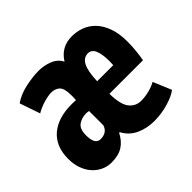

<svg xmlns="http://www.w3.org/2000/svg" viewBox="-126 -677 853 853"><g transform="rotate(-45 300.0 -251.0)"><path d="M179 -100Q220 -100 231 -135V-225Q226 -226 222 -226.5Q218 -227 213 -227Q184 -226 164.5 -211.5Q145 -197 145 -158Q145 -100 179 -100ZM257 -62Q240 -28 212.5 -10Q185 8 140 8Q114 8 91 -3Q68 -14 51 -33.5Q34 -53 24.5 -80Q15 -107 15 -140Q15 -181 28 -211Q41 -241 65 -261Q89 -281 122 -291Q155 -301 194 -301Q201 -301 209 -301Q217 -301 224 -300Q225 -308 225 -316Q225 -324 225 -331Q225 -373 210 -387.5Q195 -402 169 -402Q160 -402 147 -399.5Q134 -397 120.5 -393Q107 -389 93.5 -383Q80 -377 70 -371L37 -467Q51 -477 70 -485.5Q89 -494 111 -499Q133 -504 155.5 -507Q178 -510 199 -510Q233 -510 264 -497.5Q295 -485 309 -457Q344 -514 412 -514Q441 -514 469 -504Q497 -494 519.5 -471.5Q542 -449 556 -412Q570 -375 570 -322Q570 -293 567 -265.5Q564 -238 560 -215H349Q350 -147 371.5 -120Q393 -93 428 -93Q440 -93 454 -95Q468 -97 481 -100.5Q494 -104 505 -108.5Q516 -113 522 -117L558 -31Q547 -22 530.5 -14.5Q514 -7 494 -1Q474 5 451 8.5Q428 12 406 12Q358 12 319.5 -6Q281 -24 261 -62ZM409 -410Q381 -410 366.5 -382Q352 -354 350 -293H451Q451 -298 451.5 -305Q452 -312 452 -317Q452 -362 441.5 -386Q431 -410 409 -410Z"/></g></svg>

Font: PT Mono
Style: Bold
Weight: 700
Monospace: yes
Designer: A.Korolkova, I.Chaeva
Foundry: ParaType Ltd
Version: Version 1.000 OFL